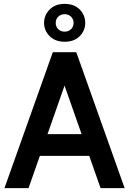

<svg xmlns="http://www.w3.org/2000/svg" viewBox="-20 -969 665 989"><path d="M459 -166H166V-278H459ZM296 -575H329L127 0H3L252 -700H373L622 0H498ZM313 -754Q264.5 -754 235.8 -782.8Q207 -811.5 207 -851Q207 -891 235.8 -920Q264.5 -949 313 -949Q362.5 -949 390.8 -920Q419 -891 419 -851Q419 -811.5 390.8 -782.8Q362.5 -754 313 -754ZM313 -806Q332.5 -806 345.8 -818.5Q359 -831 359 -851Q359 -870.5 345.8 -883.2Q332.5 -896 313 -896Q293.5 -896 280.2 -883.2Q267 -870.5 267 -851Q267 -831 280.2 -818.5Q293.5 -806 313 -806Z"/></svg>

Font: Cabin Resolve
Style: Bold-Resolve
Weight: 700
Designer: Pablo Impallari
Foundry: Pablo Impallari. http://www.impallari.com Igino Marini. http://www.ikern.com
Version: Version 3.001